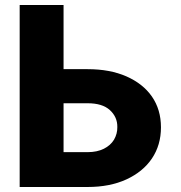

<svg xmlns="http://www.w3.org/2000/svg" viewBox="-20 -747 725 767"><path d="M168.5 -334.5V-470.7H330.1Q418.9 -470.7 484.9 -441.9Q551.3 -412.6 586.9 -361.3Q623 -309.1 623 -238.3Q623 -167.5 586.9 -113.8Q551.3 -61 484.9 -30.3Q418.9 0 330.1 0H58.6V-727.1H233.9V-139.2H330.1Q367.7 -139.2 395 -152.8Q421.4 -166 435.5 -189Q449.2 -212.9 448.7 -239.7Q449.2 -279.8 418.5 -307.6Q388.7 -334.5 330.1 -334.5Z"/></svg>

Font: My Font
Style: Regular
Weight: 500
Designer: Rasmus Andersson
Foundry: rsms
Version: Version 0.001